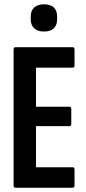

<svg xmlns="http://www.w3.org/2000/svg" viewBox="-20 -875 402 895"><path d="M52.9 0Q43.4 0 43.4 -10.9V-644.1Q43.4 -655 52.4 -655H318.5Q327.4 -655 327.4 -644.1V-570.6Q327.4 -559.7 318.5 -559.7H147.8V-377.6H303.3Q312.3 -377.6 312.3 -366.7V-297.8Q312.3 -286.9 303.3 -286.9H147.8V-95.3H318.5Q327.4 -95.3 327.4 -84.4V-10.9Q327.4 0 318.5 0ZM185.2 -728Q156.2 -728 139.8 -742.8Q123.3 -757.6 123.3 -784.5V-797.9Q123.3 -826.1 139.8 -840.6Q156.2 -855 185.2 -855Q215 -855 230.6 -840.6Q246.2 -826.1 246.2 -797.9V-784.5Q246.2 -757.6 230.6 -742.8Q215 -728 185.2 -728Z"/></svg>

Font: Sofia Sans Extra Condensed
Style: Regular
Weight: 400
Designer: Botio Nikoltchev, Ani Petrova
Foundry: lettersoup
Version: Version 4.101